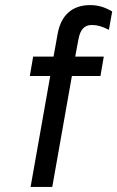

<svg xmlns="http://www.w3.org/2000/svg" viewBox="-20 -733 460 753"><path d="M100 0 177 -435H97L110 -511H190L206 -600Q216 -655.5 248.5 -684.2Q281 -713 334 -713Q356 -713 376.5 -707.2Q397 -701.5 420 -688L407 -616Q387.5 -626 372 -630.5Q356.5 -635 340 -635Q319 -635 306.2 -622Q293.5 -609 288 -581L275 -511H387L374 -435H262L185 0Z"/></svg>

Font: Overpass
Style: Italic
Weight: 400
Italic angle: -10°
Designer: Delve Withrington, Dave Bailey, Thomas Jockin
Foundry: Delve Fonts LLC
Version: Version 4.000